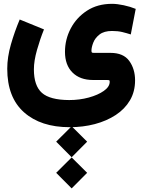

<svg xmlns="http://www.w3.org/2000/svg" viewBox="-20 -434 761 1023"><path d="M279.3 320.8 361.8 238.8 444.3 320.8 361.8 403.8ZM279.3 486.8 361.8 404.8 444.3 486.8 361.8 569.8ZM214.4 -277.3Q193.4 -225.6 177 -167.5Q160.6 -109.4 160.6 -64.5Q160.6 22.9 203.4 60.8Q246.1 98.6 348.6 99.1Q403.8 99.1 452.9 85.7Q502 72.3 533.2 50.3Q564.5 28.3 564.5 2Q564.5 -4.9 562.3 -6.3Q560.1 -7.8 545.9 -7.8H475.6Q406.2 -7.8 366.2 -47.6Q326.2 -87.4 326.2 -157.7Q326.2 -223.6 356.7 -282Q387.2 -340.3 443.4 -377Q499.5 -413.6 577.1 -413.6Q604 -413.6 639.4 -406Q674.8 -398.4 703.1 -386.7L676.8 -250.5Q655.8 -257.3 631.8 -263.2Q607.9 -269 577.1 -269Q534.2 -269 510.3 -250.2Q486.3 -231.4 476.8 -206.5Q467.3 -181.6 467.3 -164.1Q467.3 -156.2 469.7 -154.3Q472.2 -152.3 480.5 -152.3H568.4Q637.7 -152.3 668.7 -109.4Q699.7 -66.4 699.7 -5.9Q699.7 54.2 672.4 100.6Q645 147 596.7 178.7Q548.3 210.4 485.4 227.1Q422.4 243.7 351.1 243.7Q197.3 243.7 107.9 164.3Q18.6 85 18.6 -67.9Q18.6 -129.4 38.1 -197.3Q57.6 -265.1 85 -330.1Z"/></svg>

Font: Vazir Black FD-WOL-UI
Style: Black-FD-WOL-UI
Weight: 900
Designer: Saber Rastikerdar
Foundry: Saber Rastikerdar
Version: Version 30.0.0